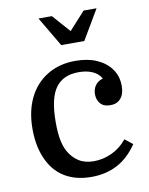

<svg xmlns="http://www.w3.org/2000/svg" viewBox="-88 -844 714 918"><g transform="rotate(-10 269.5 -385.0)"><path d="M301 -550Q361 -550 405 -530.5Q449 -511 474 -476Q499 -441 499 -394Q499 -354 480.5 -333Q462 -312 430 -312Q398 -312 382 -330.5Q366 -349 366 -376Q366 -401 379 -419Q392 -437 416 -444Q402 -469 374 -481.5Q346 -494 307 -494Q231 -494 194.5 -443Q158 -392 158 -277Q158 -226 164.5 -192Q171 -158 184 -134Q203 -100 233 -81Q263 -62 306 -62Q351 -62 394 -82Q437 -102 467 -140L505 -110Q463 -48 407.5 -19Q352 10 282 10Q211 10 159.5 -18.5Q108 -47 79 -102Q43 -169 43 -264Q43 -351 74.5 -415Q106 -479 164.5 -514.5Q223 -550 301 -550ZM360 -636 445 -780H382L304 -694L228 -780H163L248 -636Z"/></g></svg>

Font: Domine Medium
Style: Regular
Weight: 500
Designer: Pablo Impallari, Rodrigo Fuenzalida, Brenda Gallo
Foundry: Pablo Impallari, Rodrigo Fuenzalida, Brenda Gallo
Version: Version 2.000